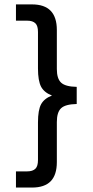

<svg xmlns="http://www.w3.org/2000/svg" viewBox="-20 -760 417 864"><path d="M51.8 11.2H102.1Q127.4 11.2 139.6 -1Q150.9 -12.2 150.9 -40V-209Q150.9 -265.1 165 -291Q179.2 -316.9 213.9 -330.1Q179.2 -343.3 165 -369.6Q150.9 -396.5 150.9 -452.1V-616.2Q150.9 -643.6 139.6 -654.8Q127.4 -667 102.1 -667H51.8V-740.2H124Q180.2 -740.2 208 -711.4Q235.8 -682.6 235.8 -625V-449.2Q235.8 -406.2 254.9 -388.2Q273.9 -370.1 325.2 -369.1V-292Q273.9 -291 254.9 -272.9Q235.8 -254.9 235.8 -210.9V-30.8Q235.8 27.3 208 55.7Q180.2 84 124 84H51.8Z"/></svg>

Font: D-DIN Exp
Style: Regular
Weight: 400
Width: 7
Designer: Charles Nix
Foundry: Datto Inc.
Version: Version 1.00